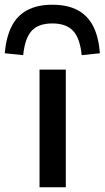

<svg xmlns="http://www.w3.org/2000/svg" viewBox="-57 -791 442 811"><path d="M110 0V-497H221V0ZM41 -558 -37 -566Q-31 -633 -8.5 -678.5Q14 -724 57 -747.5Q100 -771 164 -771Q229 -771 272 -747.5Q315 -724 337.5 -678.5Q360 -633 365 -566L288 -558Q281 -629 252 -660.5Q223 -692 164 -692Q105 -692 76.5 -660.5Q48 -629 41 -558Z"/></svg>

Font: Nunito Sans 7pt Expanded Medium
Style: Regular
Weight: 500
Width: 7
Designer: Vernon Adams
Foundry: Vernon Adams
Version: Version 3.101;gftools[0.9.27]